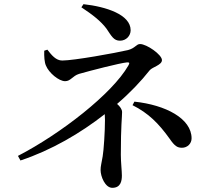

<svg xmlns="http://www.w3.org/2000/svg" viewBox="-20 -839 1040 920"><path d="M380 -819 370 -804C423 -769 463 -738 490 -702C515 -665 525 -644 555 -644C585 -644 606 -668 606 -694C606 -769 489 -807 380 -819ZM624 -352 615 -335C691 -297 740 -248 793 -174C817 -139 830 -131 852 -131C878 -131 898 -151 898 -176C898 -271 774 -336 624 -352ZM483 -264C483 -209 477 -118 472 -90C466 -53 462 -44 462 -24C462 7 484 61 518 61C558 61 564 29 564 2C564 -20 559 -62 559 -97C559 -240 565 -277 565 -302C565 -315 555 -329 541 -341C603 -394 656 -450 697 -502C710 -518 756 -527 756 -551C756 -577 683 -628 651 -628C633 -628 628 -608 593 -599C533 -585 334 -549 278 -549C248 -549 227 -575 207 -601L192 -596C191 -569 193 -540 200 -525C214 -490 262 -450 292 -450C319 -450 327 -475 359 -485C411 -500 555 -537 588 -540C601 -541 602 -537 595 -525C518 -390 271 -198 66 -92L78 -70C226 -119 366 -201 482 -292Z"/></svg>

Font: Noto Serif JP SemiBold
Style: Regular
Weight: 600
Designer: Ryoko NISHIZUKA 西塚涼子 (kana & ideographs); Frank Grießhammer (Latin, Greek & Cyrillic); Wenlong ZHANG 张文龙 (bopomofo); San
Foundry: Adobe
Version: Version 2.001;hotconv 1.1.0;makeotfexe 2.6.0